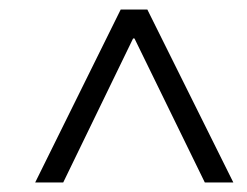

<svg xmlns="http://www.w3.org/2000/svg" viewBox="-20 -693 520 404"><path d="M113 -309H54L234 -673H290L471 -309H411L263 -612H260Z"/></svg>

Font: STIX Two Text Medium
Style: Italic
Weight: 500
Italic angle: -12°
Designer: Ross Mills, John Hudson & Paul Hanslow, Tiro Typeworks Ltd; with prior portions MicroPress Inc. and Coen Hoffman, Elsevi
Foundry: Tiro Typeworks Ltd
Version: Version 2.13 b171